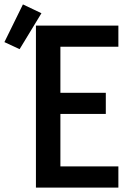

<svg xmlns="http://www.w3.org/2000/svg" viewBox="-96 -851 616 871"><path d="M67 0V-735H441V-639H178V-430H384V-334H178V-96H441V0ZM-7 -628 -76 -660 8 -831 92 -791Z"/></svg>

Font: Iosevka SS04
Style: Bold
Weight: 700
Monospace: yes
Designer: Belleve Invis
Foundry: Belleve Invis
Version: Version 19.0.0; ttfautohint (v1.8.4)